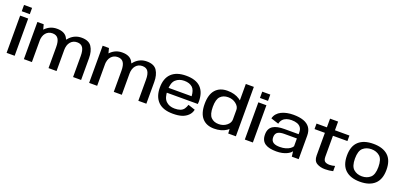

<svg xmlns="http://www.w3.org/2000/svg" viewBox="21 -1822 6010 2866"><g transform="rotate(20 3026.5 -389.0)"><path d="M74.5 0H202.5V-591.5H74.5ZM74.5 -761V-661H202.5V-761Z M349 0H476.5V-487L449 -590.5H349ZM740.5 0H868V-345Q868 -457 821.8 -526.5Q775.5 -596 660 -596Q555.5 -596 480 -523.2Q404.5 -450.5 404.5 -356L475.5 -328.5Q475.5 -414.5 515.8 -461.5Q556 -508.5 620.5 -508.5Q683 -508.5 711.8 -466Q740.5 -423.5 740.5 -334.5ZM1130.5 0H1258V-345Q1258 -456.5 1212.5 -526.2Q1167 -596 1051.5 -596Q947 -596 871.5 -522.2Q796 -448.5 796 -356L867.5 -328.5Q867.5 -414.5 907.8 -461.5Q948 -508.5 1012 -508.5Q1075 -508.5 1102.8 -466Q1130.5 -423.5 1130.5 -334.5Z M1385.5 0H1513V-487L1485.5 -590.5H1385.5ZM1777 0H1904.5V-345Q1904.5 -457 1858.2 -526.5Q1812 -596 1696.5 -596Q1592 -596 1516.5 -523.2Q1441 -450.5 1441 -356L1512 -328.5Q1512 -414.5 1552.2 -461.5Q1592.5 -508.5 1657 -508.5Q1719.5 -508.5 1748.2 -466Q1777 -423.5 1777 -334.5ZM2167 0H2294.5V-345Q2294.5 -456.5 2249 -526.2Q2203.5 -596 2088 -596Q1983.5 -596 1908 -522.2Q1832.5 -448.5 1832.5 -356L1904 -328.5Q1904 -414.5 1944.2 -461.5Q1984.5 -508.5 2048.5 -508.5Q2111.5 -508.5 2139.2 -466Q2167 -423.5 2167 -334.5Z M2714.5 5.5V-76Q2627 -76 2575.5 -127Q2523.5 -177.5 2523.5 -296Q2523.5 -418.5 2577 -467Q2630 -515.5 2712 -515.5Q2796.5 -515.5 2845 -470.5Q2886 -429.5 2891.5 -336H2510.5V-259H3017.5Q3020.5 -276.5 3020.5 -297.5Q3020.5 -443 2945 -520Q2868.5 -596.5 2712 -596.5Q2561 -596.5 2481 -520.5Q2401 -444.5 2401 -296.5Q2401 -152.5 2479.5 -73Q2557.5 5.5 2714.5 5.5ZM2714.5 -76V5.5Q2801.5 5.5 2858 -13Q2914.5 -31.5 2953.5 -70Q2992.5 -108 3003.5 -162.5L2891.5 -199.5Q2880.5 -162 2860 -132Q2839 -102.5 2802 -89Q2765 -76 2714.5 -76Z M3595 0H3716.5V-785H3589V-103.5ZM3369 4Q3484 4 3564 -49Q3644 -102 3644 -154.5L3589 -220Q3589 -167 3536.5 -125Q3484 -83 3411 -83Q3334 -83 3288.2 -129.8Q3242.5 -176.5 3242.5 -296Q3242.5 -415.5 3288.2 -462.2Q3334 -509 3411 -509Q3484 -509 3536.5 -467.2Q3589 -425.5 3589 -373L3644 -437Q3644 -490 3564 -543.2Q3484 -596.5 3369 -596.5Q3247 -596.5 3180 -521.2Q3113 -446 3113 -296.5Q3113 -147 3180 -71.5Q3247 4 3369 4Z M3858.5 0H3986.5V-591.5H3858.5ZM3858.5 -761V-661H3986.5V-761Z M4359.5 6Q4409 6 4448.8 -2.5Q4488.5 -11 4518.2 -24.5Q4548 -38 4567.5 -53.5Q4587 -69 4595 -83.5L4605 0H4714V-372Q4714 -450.5 4679 -500Q4644 -549.5 4577.8 -573Q4511.5 -596.5 4416.5 -596.5Q4363.5 -596.5 4315.2 -587Q4267 -577.5 4227.5 -558Q4188 -538.5 4160.8 -507.5Q4133.5 -476.5 4123 -433L4246.5 -393Q4255.5 -435 4279.2 -461Q4303 -487 4338.5 -499.2Q4374 -511.5 4417.5 -511.5Q4469.5 -511.5 4507 -497.8Q4544.5 -484 4565.2 -454.8Q4586 -425.5 4586 -379.5V-350H4360Q4303.5 -350 4258.2 -341Q4213 -332 4181 -311.8Q4149 -291.5 4132.2 -258Q4115.5 -224.5 4115.5 -175Q4115.5 -123 4132.8 -88.2Q4150 -53.5 4182.2 -32.8Q4214.5 -12 4259.2 -3Q4304 6 4359.5 6ZM4385 -74.5Q4355.5 -74.5 4330 -79.2Q4304.5 -84 4285 -95.5Q4265.5 -107 4254.8 -127.2Q4244 -147.5 4244 -179Q4244 -210 4254.8 -230.2Q4265.5 -250.5 4284.5 -261.2Q4303.5 -272 4329 -276.5Q4354.5 -281 4383.5 -281H4583.5V-157.5Q4572.5 -137 4545.5 -117.8Q4518.5 -98.5 4477.8 -86.5Q4437 -74.5 4385 -74.5Z M5133 7Q5199.5 7 5259.5 -7.5V-91Q5218 -77.5 5175 -77.5Q5128 -77.5 5101.8 -96.2Q5075.5 -115 5075.5 -172.5V-503H5305.5V-590.5H5075.5V-728.5H4947.5V-590.5H4783V-503H4947.5V-143Q4947.5 -58 5001.5 -25.5Q5055.5 7 5133 7Z M5686.5 4.5Q5837 4.5 5918.8 -70.8Q6000.5 -146 6000.5 -297.5Q6000.5 -449.5 5918.8 -523.2Q5837 -597 5686.5 -597Q5536 -597 5454.2 -523.2Q5372.5 -449.5 5372.5 -297.5Q5372.5 -146 5454.2 -70.8Q5536 4.5 5686.5 4.5ZM5686.5 -81.5Q5607 -81.5 5553.8 -128.2Q5500.5 -175 5500.5 -296.5Q5500.5 -419 5553.8 -465.2Q5607 -511.5 5686.5 -511.5Q5766 -511.5 5819.2 -465.2Q5872.5 -419 5872.5 -296.5Q5872.5 -175 5819.2 -128.2Q5766 -81.5 5686.5 -81.5Z"/></g></svg>

Font: Anybody SemiExpanded Medium
Style: Regular
Weight: 500
Width: 6
Version: Version 1.113;gftools[0.9.25]